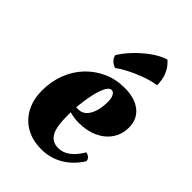

<svg xmlns="http://www.w3.org/2000/svg" viewBox="-251 -981 1109 1109"><g transform="rotate(45 303.5 -426.0)"><path d="M297 15Q225 15 172 -15Q119 -45 89.5 -100Q60 -155 60 -229Q60 -303 84.5 -366.5Q109 -430 153.5 -477Q198 -524 257.5 -550.5Q317 -577 387 -577Q471 -577 519 -538.5Q567 -500 567 -432Q567 -377 538.5 -335Q510 -293 459.5 -269.5Q409 -246 341 -246Q318 -246 297.5 -249.5Q277 -253 257 -260L260 -299H286Q314 -299 334 -318Q354 -337 365 -371.5Q376 -406 376 -452Q376 -480 367 -497.5Q358 -515 343 -515Q324 -515 309.5 -486Q295 -457 285 -412.5Q275 -368 270.5 -320.5Q266 -273 266 -236Q266 -135 289.5 -97Q313 -59 361 -59Q437 -59 494 -157Q530 -148 530 -120Q489 -55 429 -20Q369 15 297 15ZM215 -672Q235 -706 272 -746Q309 -786 355 -819.5Q401 -853 446 -867Q456 -859 470 -842Q484 -825 496 -795.5Q508 -766 509 -720Q460 -712 413.5 -694.5Q367 -677 329 -657Q291 -637 267 -619Q248 -624 233 -638.5Q218 -653 215 -672Z"/></g></svg>

Font: Merienda Black
Style: Regular
Weight: 900
Designer: Eduardo Rodriguez Tunni
Foundry: Eduardo Rodriguez Tunni
Version: Version 2.001